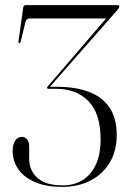

<svg xmlns="http://www.w3.org/2000/svg" viewBox="-20 -720 508 750"><path d="M171.5 -377 170 -381Q174.5 -381 181 -381Q187.5 -381 193.8 -381Q200 -381 203 -381Q274.5 -381 327 -361.2Q379.5 -341.5 407.8 -300Q436 -258.5 436 -192.5Q436 -131 409 -85.5Q382 -40 334 -15Q286 10 222.5 10Q161 10 117.8 -8.2Q74.5 -26.5 52 -58.2Q29.5 -90 29.5 -131Q29.5 -156.5 39.8 -171Q50 -185.5 65 -185.5Q77.5 -185.5 85.8 -175.2Q94 -165 94 -148V-100.5Q94 -53.5 126.8 -24.5Q159.5 4.5 226 4Q270.5 4 303.5 -17Q336.5 -38 354.8 -78Q373 -118 373 -176Q373 -276 325.8 -324.5Q278.5 -373 201 -373H170Q166.5 -373 165.2 -374.2Q164 -375.5 164 -378Q164 -379 165 -380.5Q166 -382 169.5 -386L398 -652L399 -648H96.5Q91 -648 86.2 -645Q81.5 -642 79.5 -634L60 -555Q59.5 -553 57.8 -552Q56 -551 55 -551Q53.5 -551 52.5 -552.8Q51.5 -554.5 52 -556.5L70.5 -689.5Q71 -694 73.2 -697Q75.5 -700 81 -700H439.5Q442.5 -700 444.2 -698.8Q446 -697.5 446 -694Q446 -692 444.2 -689.2Q442.5 -686.5 439 -681.5Z"/></svg>

Font: Fraunces 120pt Light
Style: Regular
Weight: 300
Version: Version 1.000;[b76b70a41]